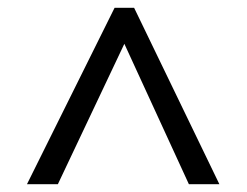

<svg xmlns="http://www.w3.org/2000/svg" viewBox="-20 -739 632 491"><path d="M273 -719H323L541 -268H463L298 -627L128 -268H49Z"/></svg>

Font: Noto Sans Bengali UI
Style: Regular
Weight: 400
Designer: Jelle Bosma - Monotype Design Team
Foundry: Monotype Imaging Inc.
Version: Version 2.003; ttfautohint (v1.8.4.7-5d5b)